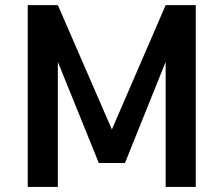

<svg xmlns="http://www.w3.org/2000/svg" viewBox="-20 -740 885 760"><path d="M635.7 -719.7H754.9V0H635.7V-495.1L474.6 -94.7H371.1L209 -495.1V0H89.8V-719.7H209L422.9 -227.5Z"/></svg>

Font: Allerta
Style: Medium
Weight: 500
Designer: Matt McInerney
Foundry: Matt McInerney
Version: Version 1.0